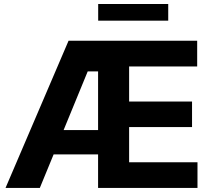

<svg xmlns="http://www.w3.org/2000/svg" viewBox="-20 -929 1037 949"><path d="M7.3 0 318.8 -727.5H954.6V-600.6H618.2V-427.2H929.2V-300.8H618.2V-127H956.1V0H464.8V-166H245.1L176.8 0ZM413.6 -576.2 294.4 -286.1H464.8V-576.2ZM811.5 -909.2V-826.7H465.3V-909.2Z"/></svg>

Font: Inter Tight
Style: Bold
Weight: 700
Designer: Rasmus Andersson
Foundry: rsms
Version: Version 3.004; ttfautohint (v1.8.4.7-5d5b)